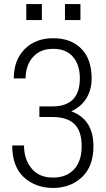

<svg xmlns="http://www.w3.org/2000/svg" viewBox="-20 -908 518 938"><path d="M237.3 -388.2Q370.1 -388.7 370.1 -525.4Q370.1 -591.8 336.4 -630.4Q302.7 -669.4 240.2 -669.4Q177.7 -669.9 141.6 -629.9Q105.5 -589.8 105 -524.9H47.4Q47.4 -614.7 100.6 -668Q153.3 -721.2 239.3 -721.2Q325.2 -721.7 376.5 -670.9Q427.7 -620.1 427.7 -523.4Q427.7 -469.7 401.9 -427.7Q376 -385.7 328.1 -364.3Q436.5 -324.7 436.5 -193.4Q436.5 -95.7 380.9 -43Q325.2 9.8 239.3 10.3Q153.3 9.8 96.7 -42Q40 -93.8 39.6 -197.3H97.2Q97.7 -128.4 134.8 -84.5Q171.9 -40.5 237.8 -40.5Q303.7 -40 341.3 -80.1Q378.9 -120.1 378.9 -193.8Q378.9 -267.6 343.8 -301.8Q308.6 -335.9 237.3 -336.4H172.4V-388.2ZM184.6 -810.1H108.4V-888.2H184.6ZM373 -810.1H297.4V-888.2H373Z"/></svg>

Font: RobotoCondensed-Light
Style: Light
Weight: 300
Designer: Google
Version: Version 1.200311; 2013